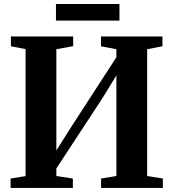

<svg xmlns="http://www.w3.org/2000/svg" viewBox="-20 -922 852 942"><path d="M32 0V-46L105.5 -58V-681L33.5 -695V-743H339V-695.5L256.5 -680.5V-184L333.5 -305.5L551 -641V-680.5L475.5 -695V-743H777V-695L702 -680.5V-58.5L779 -46V0H476V-46L551 -58.5V-552L483 -441L256.5 -95.5V-58.5L337.5 -46V0ZM566 -902.5V-821H254.5V-902.5Z"/></svg>

Font: Merriweather 60pt
Style: Bold
Weight: 700
Version: Version 2.100